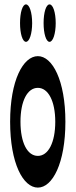

<svg xmlns="http://www.w3.org/2000/svg" viewBox="-20 -838 343 872"><path d="M152 14C218 14 277 -96 277 -285C277 -473 218 -583 152 -583C85 -583 26 -473 26 -285C26 -96 85 14 152 14ZM71 -733C71 -686 82 -648 98 -648C114 -648 126 -686 126 -733C126 -781 114 -818 98 -818C82 -818 71 -781 71 -733ZM73 -285C73 -379 104 -439 152 -439C199 -439 231 -379 231 -285C231 -190 199 -130 152 -130C104 -130 73 -190 73 -285ZM178 -733C178 -686 189 -648 205 -648C221 -648 233 -686 233 -733C233 -781 221 -818 205 -818C189 -818 178 -781 178 -733Z"/></svg>

Font: 寒蝉无机体 CompactMedium
Style: Regular
Weight: 500
Width: 3
Designer: ChillTanhei {Warren2060}; 
Source Han Sans {Ryoko NISHIZUKA 西塚涼子 (kana, bopomofo & ideographs); Paul D. Hunt (Latin, Gre
Foundry: ChillType&Adobe
Version: Version 1.000;Glyphs 3.1.1 (3135)